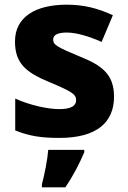

<svg xmlns="http://www.w3.org/2000/svg" viewBox="-20 -579 546 820"><path d="M467 -166C467 -263 414 -300 320 -338C226 -377 207 -387 207 -410C207 -430 227 -440 265 -440C306 -440 360 -424 414 -400L462 -514C395 -545 335 -559 265 -559C131 -559 44 -506 44 -402C44 -310 89 -271 187 -230C287 -188 305 -177 305 -151C305 -127 284 -113 233 -113C185 -113 109 -129 45 -158V-22C104 2 156 10 234 10C394 10 467 -57 467 -166ZM340 71V61H186C183 102 170 167 159 208V221H259C295 168 319 120 340 71Z"/></svg>

Font: Noto Sans Bengali UI ExtraBold
Style: Regular
Weight: 800
Designer: Jelle Bosma - Monotype Design Team
Foundry: Monotype Imaging Inc.
Version: Version 2.003